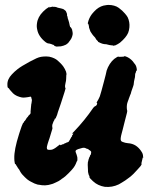

<svg xmlns="http://www.w3.org/2000/svg" viewBox="-20 -699 601 779"><path d="M485 -471V-472L487 -471Q505 -466 519 -450Q522 -446 524 -443Q532 -435 534 -424Q535 -421 535 -418.5Q535 -416 535 -414Q535 -412 534 -412Q532 -412 531 -405Q530 -404 530 -403Q528 -401 528 -391Q528 -386 526 -379Q523 -366 523 -362Q523 -356 520 -348Q519 -345 517 -339.5Q515 -334 513 -328Q511 -318 508 -313Q506 -308 504.5 -303.5Q503 -299 502 -297Q501 -295 501.5 -295Q502 -295 501.5 -294.5Q501 -294 499.5 -290Q498 -286 496.5 -281Q495 -276 494.5 -268Q494 -260 494.5 -260Q495 -260 495 -256Q495 -252 496 -251Q497 -250 495 -241Q491 -223 485 -202Q482 -191 478 -174Q476 -166 474 -159Q467 -134 471 -128Q472 -125 478 -123Q488 -119 499 -118Q517 -117 531 -108Q543 -100 552 -87Q556 -80 557 -79Q561 -71 561 -58H560V-61L559 -59Q557 -49 555 -42Q553 -35 554 -35Q555 -35 554 -31Q551 -25 545 -19Q543 -16 536 -9Q520 9 510 17Q507 20 502 23Q488 34 474 42Q470 45 462 49Q435 62 405 59Q392 57 379 51Q368 46 357 36Q342 22 343 20Q344 19 342 14Q340 11 340 10.5Q340 10 339 6.5Q338 3 338 2.5Q338 2 337.5 0Q337 -2 337 -4Q337 -6 337 -8Q336 -22 336 -30Q336 -43 338 -45Q338 -45 338 -46Q338 -47 338.5 -48.5Q339 -50 339.5 -52.5Q340 -55 341 -56.5Q342 -58 342 -59.5Q342 -61 343.5 -62.5Q345 -64 345 -66Q345 -68 346 -69Q349 -71 349 -75Q349 -76 349.5 -77.5Q350 -79 350 -81.5Q350 -84 348 -86Q343 -91 342 -90Q341 -89 341 -91Q340 -93 335 -95Q332 -95 327 -98Q320 -101 311 -98Q304 -96 297 -94Q288 -91 287 -87Q286 -84 287 -82Q288 -79 291 -71Q295 -59 294 -55Q294 -54 294 -50.5Q294 -47 293.5 -47Q293 -47 291 -43Q285 -25 273 -12Q271 -10 269.5 -8Q268 -6 258 4Q243 19 235 24Q232 25 228 29Q219 36 207 41Q193 48 186 49Q178 52 163 53Q148 53 141 51Q139 51 133 50Q121 47 105 38Q102 36 98 34Q91 30 81 20Q68 8 62 -3Q58 -12 53 -17Q51 -20 49.5 -23Q48 -26 47.5 -26Q47 -26 46.5 -27.5Q46 -29 44 -32L43 -34L42 -33H41Q41 -33 39.5 -40Q38 -47 38 -57Q37 -91 57 -154Q60 -164 61.5 -168Q63 -172 68 -187L74 -201Q77 -200 78 -206Q79 -208 80 -208Q81 -208 83 -212Q84 -214 84.5 -214Q85 -214 85.5 -215Q86 -216 86 -217Q86 -217 87 -218L89 -221Q89 -222 90 -222Q90 -223 92 -224Q96 -229 96 -230Q96 -230 97 -231Q98 -232 98 -232L99 -233L100 -234H101Q101 -235 101 -235L103 -237Q105 -240 104 -246Q104 -249 105.5 -263Q107 -277 107 -278Q108 -278 108 -281.5Q108 -285 109 -289Q110 -293 109.5 -293Q109 -293 109 -295Q109 -300 107 -300Q107 -300 107 -301Q108 -305 104 -307Q102 -307 94 -305Q82 -303 74 -303Q69 -303 59 -306Q38 -312 26 -328Q22 -333 21 -333.5Q20 -334 19 -336Q16 -341 14 -342Q10 -342 10 -355Q9 -377 28 -397Q38 -408 52 -419Q66 -430 101 -449Q118 -458 128 -462.5Q138 -467 147 -468.5Q156 -470 168 -470Q180 -470 191 -466Q200 -463 208 -458Q216 -452 226 -442Q232 -436 237 -429Q244 -419 248 -408Q251 -398 249 -394Q249 -391 248.5 -380.5Q248 -370 247 -367.5Q246 -365 246 -363L244 -352Q244 -346 244 -344L245 -343Q246 -343 246 -342.5Q246 -342 245.5 -338.5Q245 -335 242 -326Q223 -266 219 -256Q217 -252 215 -244.5Q213 -237 211.5 -232.5Q210 -228 207 -222L205 -215V-218L204 -220Q203 -219 202.5 -217Q202 -215 200 -211Q198 -207 197.5 -206.5Q197 -206 197 -206L192 -192Q192 -188 192 -186Q191 -182 193 -181Q194 -180 189 -165Q179 -131 177 -127Q176 -125 173 -114.5Q170 -104 170 -100Q170 -94 173 -92Q175 -91 182.5 -91Q190 -91 194 -93Q204 -97 222 -112L224 -113Q224 -112 224 -111Q224 -110 225 -110Q228 -110 232 -113L234 -114Q234 -113 235 -113Q238 -114 240 -116Q242 -118 242 -117Q242 -116 243.5 -117Q245 -118 245.5 -118.5Q246 -119 247.5 -119Q249 -119 250 -121H252H253L254 -122Q254 -122 257 -123Q260 -125 260 -126Q260 -127 261 -128L262 -129V-130Q263 -131 263 -131Q263 -131 264 -132.5Q265 -134 265 -135Q265 -136 267 -138Q269 -140 268 -140Q267 -140 269.5 -142.5Q272 -145 272.5 -146.5Q273 -148 272 -148Q271 -148 273.5 -150.5Q276 -153 277 -156V-158L275 -157H272L280 -165Q324 -211 358 -261Q362 -266 364 -267Q374 -271 374 -279Q375 -281 373.5 -281Q372 -281 372 -281.5Q372 -282 373 -285Q380 -296 385 -308Q390 -323 402 -369Q407 -388 409 -396Q411 -404 411 -405Q411 -410 418 -426Q432 -455 454 -467L458 -469H461Q464 -468 469.5 -468.5Q475 -469 478.5 -469Q482 -469 483.5 -469.5Q485 -470 485 -471ZM266 -613 268 -606H267Q267 -607 267 -609Q265 -613 266 -613ZM178 -670Q182 -672 182 -672Q182 -672 180 -670L179 -669H181Q183 -669 188 -671H189L193 -672L199 -671Q201 -672 201.5 -671.5Q202 -671 204 -671Q211 -670 211 -669Q212 -668 227 -665Q230 -664 232.5 -663.5Q235 -663 237 -662Q239 -661 238 -661H239L240 -660L245 -656Q246 -656 246 -655Q247 -654 247 -654Q247 -653 248 -652L249 -651Q248 -651 248.5 -650Q249 -649 249.5 -648.5Q250 -648 250.5 -647Q251 -646 251 -644.5Q251 -643 252 -642Q252 -642 252 -641Q252 -640 252 -639Q251 -638 252.5 -635Q254 -632 254.5 -627.5Q255 -623 257 -619Q261 -607 263 -595Q264 -589 267 -588Q268 -588 268 -587Q268 -586 269.5 -584.5Q271 -583 271 -581.5Q271 -580 272 -580Q273 -580 272.5 -579Q272 -578 273 -576Q275 -568 275 -561Q274 -553 270 -544Q267 -538 259 -528Q257 -526 257.5 -526Q258 -526 256.5 -524.5Q255 -523 252.5 -521.5Q250 -520 248 -518Q238 -513 227 -511Q214 -510 209 -510Q206 -511 203 -512Q200 -513 200 -513Q201 -514 200 -515Q196 -518 193 -518Q193 -518 192 -518.5Q191 -519 188.5 -520Q186 -521 181.5 -522Q177 -523 175 -523Q172 -523 165 -528Q136 -551 131 -579Q128 -591 130 -604Q133 -630 155 -652Q167 -664 178 -670ZM410 -678Q414 -679 421 -679Q432 -679 443 -676Q454 -673 462 -667Q477 -656 487 -644Q494 -636 498 -629Q507 -610 505 -588Q504 -576 500 -566Q492 -547 467 -526Q459 -520 448 -515Q447 -515 444.5 -514.5Q442 -514 440.5 -513.5Q439 -513 439 -514Q439 -515 433 -515Q423 -516 417 -518Q412 -520 403 -520Q396 -521 389 -524Q377 -529 377 -531H378L375 -534Q372 -537 372 -537Q372 -537 370 -539.5Q368 -542 368 -543Q368 -545 359 -554Q353 -561 349 -568Q348 -570 347 -571Q346 -572 345 -576.5Q344 -581 342.5 -583.5Q341 -586 341 -591Q340 -599 338 -602L336 -604L337 -608Q341 -626 353 -642Q361 -652 371 -661Q389 -676 410 -678Z"/></svg>

Font: TT2020 Style B
Style: Italic
Weight: 400
Italic angle: -15°
Version: Version 0.2.000